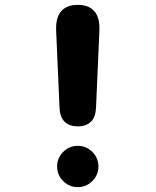

<svg xmlns="http://www.w3.org/2000/svg" viewBox="-20 -760 640 790"><path d="M225 -315 211 -635Q209 -688 232 -714Q255 -740 300 -740Q345 -740 368 -714Q391 -688 389 -635L375 -315Q373 -277 353.5 -258.5Q334 -240 300 -240Q266 -240 246.5 -258.5Q227 -277 225 -315ZM215 -75Q215 -110 240 -135Q265 -160 300 -160Q335 -160 360 -135Q385 -110 385 -75Q385 -40 360 -15Q335 10 300 10Q265 10 240 -15Q215 -40 215 -75Z"/></svg>

Font: Maple Mono ExtraBold
Style: Regular
Weight: 800
Monospace: yes
Designer: subframe7536
Version: Version 7.000